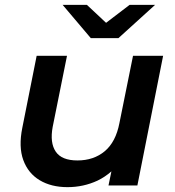

<svg xmlns="http://www.w3.org/2000/svg" viewBox="-20 -764 721 791"><path d="M258 7Q191 7 143.5 -21.5Q96 -50 76 -104.5Q56 -159 72 -238L131 -534H256L197 -241Q185 -176 209.5 -139.5Q234 -103 299 -103Q366 -103 411.5 -141Q457 -179 472 -257L528 -534H652L546 0H427L439 -58Q413 -35 382 -20Q324 7 258 7ZM354 -607 238 -744H338L417 -670L514 -744H619L468 -607Z"/></svg>

Font: Montserrat Thin SemiBold
Style: Italic
Weight: 600
Italic angle: -11.3°
Version: Version 9.000